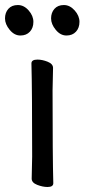

<svg xmlns="http://www.w3.org/2000/svg" viewBox="-37 -727 336 763"><path d="M151.9 16.1Q132.8 16.1 110.8 7.6Q88.9 -1 88.9 -17.1L90.8 -105Q90.8 -368.2 87.9 -475.1Q87.9 -490.2 111.8 -490.2Q130.9 -490.2 152.3 -481.7Q173.8 -473.1 173.8 -457L171.9 -368.2Q171.9 -105 174.8 1Q174.8 16.1 151.9 16.1ZM81.8 -601.1Q67.9 -585.9 43.9 -585.9Q20 -585.9 1.5 -608.4Q-17.1 -630.9 -17.1 -653.8Q-17.1 -676.8 -3.7 -691.9Q9.8 -707 33.9 -707Q58.1 -707 76.9 -685.5Q95.7 -664.1 95.7 -640.1Q95.7 -616.2 81.8 -601.1ZM264.9 -601.1Q251 -585.9 227.1 -585.9Q203.1 -585.9 184.6 -608.4Q166 -630.9 166 -653.8Q166 -676.8 179.4 -691.9Q192.9 -707 216.8 -707Q240.7 -707 259.8 -685.5Q278.8 -664.1 278.8 -640.1Q278.8 -616.2 264.9 -601.1Z"/></svg>

Font: LXGW WenKai GB Screen
Style: Regular
Weight: 400
Designer: LXGW / Fontworks Inc.
Foundry: LXGW / Fontworks Inc.
Version: Version 1.321;February 19, 2024;FontCreator 14.0.0.2901 64-b